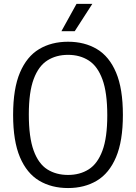

<svg xmlns="http://www.w3.org/2000/svg" viewBox="-20 -966 706 996"><path d="M333 9.5Q247 9.5 183 -28.8Q119 -67 83.5 -150.5Q48 -234 48 -370Q48 -506 83.5 -589.5Q119 -673 183 -711.2Q247 -749.5 333 -749.5Q419 -749.5 483 -711.2Q547 -673 582.2 -589.5Q617.5 -506 617.5 -370Q617.5 -234.5 582 -150.8Q546.5 -67 482.5 -28.8Q418.5 9.5 333 9.5ZM333 -58.5Q394.5 -58.5 440.2 -87.5Q486 -116.5 511.2 -184Q536.5 -251.5 536.5 -367.5Q536.5 -486 511.2 -554.5Q486 -623 440.2 -652.2Q394.5 -681.5 333 -681.5Q271.5 -681.5 225.8 -652.5Q180 -623.5 154.8 -556Q129.5 -488.5 129.5 -372.5Q129.5 -254 154.5 -185.2Q179.5 -116.5 225.2 -87.5Q271 -58.5 333 -58.5ZM298.5 -804 377 -946H459L367.5 -804Z"/></svg>

Font: Encode Sans SemiCondensed SemiCondensed
Style: Regular
Weight: 400
Width: 4
Designer: Multiple Designers
Foundry: Impallari Type
Version: Version 3.000; ttfautohint (v1.8.3) -l 8 -r 50 -G 200 -x 14 